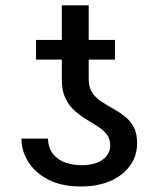

<svg xmlns="http://www.w3.org/2000/svg" viewBox="-20 -675 580 705"><path d="M384.8 -140.6Q384.8 -165 372.1 -181.4Q359.4 -197.8 339.1 -210.7Q318.8 -223.6 296.1 -237.3Q273.4 -251 253.2 -269.3Q232.9 -287.6 220 -314.7Q207 -341.8 207 -381.8V-655.3H305.7V-384.8Q305.7 -354.5 318.4 -335.2Q331.1 -315.9 351.3 -302.5Q371.6 -289.1 394.3 -276.6Q417 -264.2 437.3 -248.5Q457.5 -232.9 470.5 -209.5Q483.4 -186 483.4 -149.4Q483.4 -102.5 457.5 -66.7Q431.6 -30.8 385.3 -10.5Q338.9 9.8 277.3 9.8Q206.1 9.8 157.2 -15.6Q108.4 -41 83.5 -81.3Q58.6 -121.6 58.6 -166H156.2Q157.7 -129.4 176.3 -107.9Q194.8 -86.4 222.2 -77.4Q249.5 -68.4 277.3 -68.4Q329.6 -68.4 357.2 -89.1Q384.8 -109.9 384.8 -140.6ZM402.3 -528.3V-456.1H112.3V-528.3Z"/></svg>

Font: Inter
Style: Regular
Weight: 400
Designer: Rasmus Andersson
Foundry: rsms
Version: Version 4.000;git-8c9346024